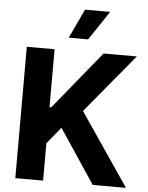

<svg xmlns="http://www.w3.org/2000/svg" viewBox="-62 -1009 814 1059"><g transform="rotate(5 345.0 -479.5)"><path d="M63.2 0V-727.3H217V-406.6H226.6L488.3 -727.3H672.6L402.7 -401.6L675.8 0H491.8L292.6 -299L217 -206.7V0ZM289.4 -797.6 365.1 -959.2H504.6L396.3 -797.6Z"/></g></svg>

Font: Inter UI
Style: Bold
Weight: 700
Designer: Rasmus Andersson
Foundry: rsms
Version: 3.2;8d6f07862